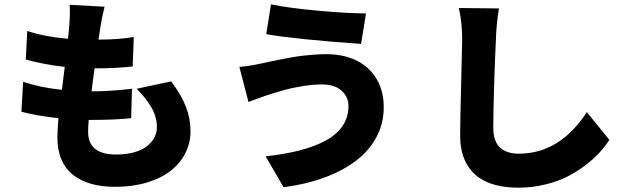

<svg xmlns="http://www.w3.org/2000/svg" viewBox="-20 -802 2908 887"><path d="M611.2 -392 771 -426.1Q818.2 -362.6 839.1 -308.4Q860.1 -254.3 860.1 -195Q860.1 -141 836.1 -94.1Q812.1 -47.2 768.1 -12.8Q724.1 21.7 658 41.4Q592 61.1 512.1 61.1Q450.6 61.1 402.3 47.6Q354 34.1 318.5 6.7Q283 -20.6 264 -64.8Q245 -109 245 -168Q245 -193.2 250 -256Q143.8 -267.8 78.8 -285.9L87 -424Q169 -396.7 266 -387.1L279.1 -492.9Q184.3 -503.6 99.1 -527L105.8 -659.1Q182.2 -632.8 294 -622.9Q298.7 -662.3 300.1 -686.1Q304.7 -745.7 301.8 -779.8L463.1 -771Q449.6 -717 443.9 -676.8Q442.8 -670.5 440 -651.1Q437.1 -631.7 435 -619Q529.8 -619 598 -631L593 -495Q515.3 -486.2 416.9 -486.2Q407.3 -418.3 403.1 -380H404.1Q489.7 -380 589.8 -392L585.9 -256Q511.4 -247.9 389.9 -247.9Q387.1 -218.4 387.1 -192.8Q387.1 -88.1 517 -88.1Q562.5 -88.1 598.9 -98.2Q635.3 -108.3 658 -125.9Q680.8 -143.5 692.8 -166Q704.9 -188.6 704.9 -214.1Q704.9 -259.9 680.9 -303.1Q657 -346.2 611.2 -392Z M1589.8 -312.1Q1589.8 -354 1558.2 -383Q1526.6 -411.9 1467 -411.9Q1423.3 -411.9 1373.8 -403.4Q1324.2 -394.9 1296.3 -387.1Q1268.5 -379.3 1235.4 -369Q1229.4 -366.8 1226.9 -366.1Q1211.6 -362.2 1174.7 -348.2Q1137.8 -334.2 1127.8 -331L1085.9 -492.9Q1134.6 -496.8 1197.8 -511Q1204.2 -512.4 1235.4 -519Q1266.7 -525.6 1281.1 -528.4Q1295.5 -531.2 1326.5 -536.8Q1357.6 -542.3 1379.3 -544.7Q1400.9 -547.2 1430.6 -549.5Q1460.2 -551.8 1486.9 -551.8Q1566.1 -551.8 1625.9 -522.9Q1685.7 -494 1719.3 -438Q1752.8 -382.1 1752.8 -306.1Q1752.8 -231.5 1718.9 -168.3Q1685 -105.1 1623.8 -58.8Q1562.5 -12.4 1477.8 18.6Q1393.1 49.7 1290.1 62.9L1207 -79.9Q1298.3 -89.8 1367.5 -108Q1436.8 -126.1 1487.2 -154.1Q1537.6 -182.2 1563.7 -221.9Q1589.8 -261.7 1589.8 -312.1ZM1231.9 -782Q1312.9 -764.9 1449.8 -752.5Q1586.6 -740.1 1670.8 -740.1L1648.1 -599.1Q1343.4 -620.7 1209.9 -644.2Z M2099.8 -764.9 2284.8 -763.1Q2272.7 -686.1 2271 -619Q2266.7 -535.5 2262.8 -409.4Q2258.9 -283.4 2258.9 -210.9Q2258.9 -177.9 2267.9 -154.1Q2277 -130.3 2293.7 -117.2Q2310.4 -104 2330.6 -98Q2350.9 -92 2376.1 -92Q2566.1 -92 2691.1 -284.1L2795.1 -155.9Q2775.9 -126.4 2750.2 -97.8Q2724.4 -69.2 2685.2 -39.1Q2646 -8.9 2601.4 13.7Q2556.8 36.2 2497.7 50.6Q2438.6 65 2375 65Q2290.8 65 2231.4 39.8Q2171.9 14.6 2138.8 -39.8Q2105.8 -94.1 2105.8 -175.1Q2105.8 -240.4 2110.4 -415Q2115.1 -589.5 2115.1 -619Q2115.1 -698.9 2099.8 -764.9Z"/></svg>

Font: Karasuma Gothic
Style: Black
Weight: 900
Designer: Rasmus Andersson / Ryoko Nishizuka
Foundry: Genbu
Version: Version 1.00